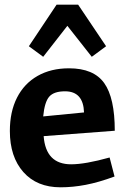

<svg xmlns="http://www.w3.org/2000/svg" viewBox="-20 -788 534 818"><path d="M447 -117 468 -36Q400 -11 345 -0.5Q290 10 238 10Q137 10 79.5 -55Q22 -120 22 -230Q22 -312 52.5 -372Q83 -432 140 -464.5Q197 -497 274 -497Q379 -497 424 -434Q469 -371 469 -231L166 -208Q175 -88 283 -88Q343 -88 447 -117ZM164 -292 338 -309Q335 -399 257 -399Q210 -399 190 -376.5Q170 -354 164 -292ZM371 -546 267 -678 164 -546 103 -591 221 -768H313L432 -591Z"/></svg>

Font: Enriqueta
Style: Bold
Weight: 700
Designer: Viviana Monsalve, Gustavo Ibarra
Foundry: 72Puntos
Version: Version 2.000